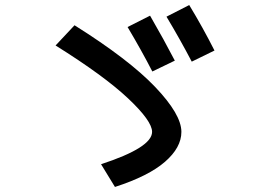

<svg xmlns="http://www.w3.org/2000/svg" viewBox="-20 -765 1040 760"><path d="M582 -243Q582 -286 487 -375.5Q392 -465 200 -585L275 -665Q490 -530 594 -421Q698 -312 698 -243Q698 -181 633 -124.5Q568 -68 435 -25L380 -115Q582 -181 582 -243ZM485 -658 574 -703Q630 -606 672 -525L583 -482Q542 -562 485 -658ZM639 -699 729 -745Q783 -656 829 -565L739 -521Q693 -609 639 -699Z"/></svg>

Font: Mplus 1p Medium
Style: Regular
Weight: 500
Version: Version 1.061